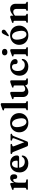

<svg xmlns="http://www.w3.org/2000/svg" viewBox="2212 -2996 796 5259"><g transform="rotate(-90 2609.5 -366.0)"><path d="M229 -451 234.5 -373Q253.5 -429 289 -457.5Q324.5 -486 366 -486Q414 -486 440 -459Q466 -432 466 -381Q466 -336 447.5 -313.8Q429 -291.5 399.5 -291.5Q369.5 -291.5 353.8 -307.5Q338 -323.5 338 -352V-370.5Q337.5 -401.5 308 -401.5Q281 -401.5 259 -369.2Q237 -337 237 -268V-81.5Q237 -67 242.8 -60.2Q248.5 -53.5 264 -51L306.5 -44.5Q330 -40.5 330 -21.5Q330 0 301.5 0H68Q40 0 40 -21Q40 -36 58.5 -43L78 -48Q87 -51 91.5 -58.2Q96 -65.5 96 -81.5V-365Q96 -387.5 79.5 -390.5L53 -392.5Q36 -396.5 36 -411Q36 -426.5 59.5 -435L149 -468Q174 -477.5 185.8 -480.5Q197.5 -483.5 204.5 -483.5Q225 -483.5 229 -451Z M981.5 -296.5Q981.5 -240 921 -240H646.5Q655.5 -162.5 699.2 -123.5Q743 -84.5 810.5 -84.5Q901 -84.5 940 -151.5Q956 -168.5 965.5 -168.5Q973.5 -168.5 977.2 -161.2Q981 -154 980.5 -143.5Q978.5 -101.5 950.8 -66Q923 -30.5 875 -9Q827 12.5 765.5 12.5Q692.5 12.5 636.5 -17.2Q580.5 -47 548.5 -100.8Q516.5 -154.5 516.5 -226.5Q516.5 -302.5 547 -361.2Q577.5 -420 634 -453Q690.5 -486 769.5 -486Q870 -486 925.8 -433Q981.5 -380 981.5 -296.5ZM751 -435.5Q704 -435.5 674.2 -394Q644.5 -352.5 644.5 -279H813.5Q839.5 -279 839.5 -302.5Q839.5 -368 815.5 -401.8Q791.5 -435.5 751 -435.5Z M1323 4H1272Q1240.5 4 1227 -29L1080 -392.5Q1072 -412 1066.8 -418.5Q1061.5 -425 1054 -427L1038 -431.5Q1020.5 -437.5 1020.5 -453Q1020.5 -474.5 1047.5 -474.5H1271.5Q1298.5 -474.5 1298.5 -453Q1298.5 -437 1277.5 -432L1259.5 -428.5Q1236.5 -423.5 1232 -411.5Q1227.5 -399.5 1239 -369L1343.5 -99L1446 -369Q1457.5 -399.5 1453 -411.5Q1448.5 -423.5 1426 -428.5L1407.5 -432Q1386.5 -437 1386.5 -453Q1386.5 -474.5 1413.5 -474.5H1549.5Q1577 -474.5 1577 -453Q1577 -445.5 1572.8 -440.2Q1568.5 -435 1557 -432L1541.5 -428.5Q1532.5 -426 1525 -414Q1517.5 -402 1505.5 -373L1367.5 -26Q1360.5 -8.5 1348.8 -2.2Q1337 4 1323 4Z M1881 -486Q1958.5 -486 2017.2 -454.2Q2076 -422.5 2108.8 -366.2Q2141.5 -310 2141.5 -235.5Q2141.5 -165 2107.8 -108.8Q2074 -52.5 2014.2 -20Q1954.5 12.5 1876 12.5Q1798.5 12.5 1740 -19.5Q1681.5 -51.5 1648.5 -108Q1615.5 -164.5 1615.5 -238Q1615.5 -309.5 1649.2 -365.5Q1683 -421.5 1742.8 -453.8Q1802.5 -486 1881 -486ZM1916.5 -41Q1968 -49 1988.8 -103.2Q2009.5 -157.5 1991.5 -254.5Q1974 -350.5 1933.5 -396Q1893 -441.5 1840.5 -432.5Q1789 -424.5 1768.2 -370.2Q1747.5 -316 1765.5 -219Q1783 -123 1823.5 -77.8Q1864 -32.5 1916.5 -41Z M2415 -711V-81.5Q2415 -65.5 2419.5 -58.2Q2424 -51 2433 -48L2451.5 -43Q2471 -36.5 2471 -21Q2471 0 2442.5 0H2246Q2218 0 2218 -21Q2218 -36 2236.5 -43L2256 -48Q2265 -51 2269.5 -58.2Q2274 -65.5 2274 -81.5V-626Q2274 -648.5 2257.5 -651.5L2231 -653.5Q2214 -657.5 2214 -672Q2214 -680.5 2219 -685.8Q2224 -691 2237.5 -696L2329 -730Q2349 -737.5 2360.8 -740.5Q2372.5 -743.5 2381.5 -743.5Q2415 -743.5 2415 -711Z M2582 -139.5V-366Q2582 -388.5 2565.5 -391.5L2539 -393.5Q2522 -397.5 2522 -412Q2522 -420.5 2527 -425.8Q2532 -431 2545.5 -436L2637 -470Q2657 -477.5 2668.8 -480.5Q2680.5 -483.5 2689.5 -483.5Q2723 -483.5 2723 -451V-160.5Q2723 -116.5 2744.2 -94.5Q2765.5 -72.5 2801 -72.5Q2848 -72.5 2898 -115.5V-366Q2898 -388.5 2881.5 -391.5L2855.5 -393.5Q2838 -397.5 2838 -412Q2838 -420.5 2843 -425.8Q2848 -431 2861.5 -436L2953.5 -470Q2972.5 -477 2984.5 -480.2Q2996.5 -483.5 3007 -483.5Q3039.5 -483.5 3039.5 -451V-81.5Q3039.5 -65.5 3043.8 -58.2Q3048 -51 3057.5 -48L3076 -43Q3095 -36.5 3095 -21Q3095 0 3067 0H2967.5Q2940 0 2921.2 -20.5Q2902.5 -41 2902.5 -73.5V-74Q2847.5 -26.5 2805.2 -7Q2763 12.5 2725 12.5Q2660.5 12.5 2621.2 -29Q2582 -70.5 2582 -139.5Z M3622.5 -347.5Q3622.5 -319 3602.5 -299.8Q3582.5 -280.5 3549 -280.5Q3516.5 -280.5 3499.8 -298.2Q3483 -316 3483 -344.5V-360Q3483 -394 3462 -414.8Q3441 -435.5 3405 -435.5Q3357.5 -435.5 3326 -393.8Q3294.5 -352 3294.5 -278Q3294.5 -183.5 3341.2 -134Q3388 -84.5 3460 -84.5Q3546 -84.5 3585 -150.5Q3601 -167.5 3610.5 -167.5Q3618.5 -167.5 3622.2 -160.5Q3626 -153.5 3625.5 -143Q3623.5 -101 3596.2 -65.5Q3569 -30 3522.2 -8.8Q3475.5 12.5 3415 12.5Q3342.5 12.5 3286.5 -17.2Q3230.5 -47 3198.5 -100.8Q3166.5 -154.5 3166.5 -226.5Q3166.5 -300.5 3198.2 -359.2Q3230 -418 3287.8 -452Q3345.5 -486 3424 -486Q3485 -486 3529.5 -467.2Q3574 -448.5 3598.2 -417Q3622.5 -385.5 3622.5 -347.5Z M3812 -560.5Q3771.5 -560.5 3747.2 -581Q3723 -601.5 3723 -635.5Q3723 -669 3747.2 -689.2Q3771.5 -709.5 3812 -709.5Q3852.5 -709.5 3877 -689Q3901.5 -668.5 3901.5 -635.5Q3901.5 -601.5 3877 -581Q3852.5 -560.5 3812 -560.5ZM3893.5 -451V-81.5Q3893.5 -65.5 3898 -58.2Q3902.5 -51 3911.5 -48L3930 -43Q3949.5 -36.5 3949.5 -21Q3949.5 0 3921 0H3724.5Q3696.5 0 3696.5 -21Q3696.5 -36 3715 -43L3734.5 -48Q3743.5 -51 3748 -58.2Q3752.5 -65.5 3752.5 -81.5V-366Q3752.5 -389 3736 -392L3709.5 -394Q3692.5 -397.5 3692.5 -412.5Q3692.5 -421 3697.5 -426Q3702.5 -431 3716 -436L3807.5 -470Q3827.5 -477.5 3839.2 -480.5Q3851 -483.5 3860 -483.5Q3893.5 -483.5 3893.5 -451Z M4277 -486Q4354.5 -486 4413.2 -454.2Q4472 -422.5 4504.8 -366.2Q4537.5 -310 4537.5 -235.5Q4537.5 -165 4503.8 -108.8Q4470 -52.5 4410.2 -20Q4350.5 12.5 4272 12.5Q4194.5 12.5 4136 -19.5Q4077.5 -51.5 4044.5 -108Q4011.5 -164.5 4011.5 -238Q4011.5 -309.5 4045.2 -365.5Q4079 -421.5 4138.8 -453.8Q4198.5 -486 4277 -486ZM4312.5 -41Q4364 -49 4384.8 -103.2Q4405.5 -157.5 4387.5 -254.5Q4370 -350.5 4329.5 -396Q4289 -441.5 4236.5 -432.5Q4185 -424.5 4164.2 -370.2Q4143.5 -316 4161.5 -219Q4179 -123 4219.5 -77.8Q4260 -32.5 4312.5 -41ZM4297 -649.5Q4312.5 -682.5 4331.2 -700.8Q4350 -719 4378.5 -715.5Q4403.5 -712.5 4416.2 -694.5Q4429 -676.5 4426 -657Q4423 -634.5 4408.2 -618.5Q4393.5 -602.5 4366.5 -587L4278 -525.5Q4270.5 -522 4262.5 -522Q4254.5 -522 4249.5 -527Q4243 -532.5 4244.5 -539.2Q4246 -546 4250 -553Z M4811 -451V-398Q4867 -446.5 4910.2 -466.2Q4953.5 -486 4992 -486Q5057 -486 5096.5 -444.8Q5136 -403.5 5136 -334V-83Q5136 -66 5140.8 -58.5Q5145.5 -51 5155 -48L5172.5 -43Q5191.5 -36 5191.5 -21Q5191.5 0 5163.5 0H4970.5Q4942 0 4942 -22.5Q4942 -36 4957.5 -43L4976.5 -48Q4986 -51.5 4990.5 -59Q4995 -66.5 4995 -83V-313.5Q4995 -357.5 4973.5 -379.2Q4952 -401 4916 -401Q4893.5 -401 4868 -390.2Q4842.5 -379.5 4816 -357L4811 -353V-81.5Q4811 -65.5 4815.5 -58.5Q4820 -51.5 4829 -48L4847 -43Q4863 -36.5 4863 -22.5Q4863 0 4834.5 0H4642Q4614 0 4614 -21Q4614 -36 4632.5 -43L4652 -48Q4661 -51 4665.5 -58.2Q4670 -65.5 4670 -81.5V-366Q4670 -389 4653.5 -392L4627 -394Q4610 -397.5 4610 -412.5Q4610 -421 4615 -426Q4620 -431 4633.5 -436L4725 -470Q4744 -477 4756 -480.2Q4768 -483.5 4778.5 -483.5Q4811 -483.5 4811 -451Z"/></g></svg>

Font: Fraunces 9pt SemiBold
Style: Regular
Weight: 600
Version: Version 1.000;[b76b70a41]